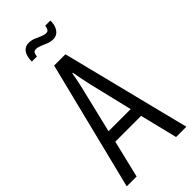

<svg xmlns="http://www.w3.org/2000/svg" viewBox="-270 -911 963 963"><g transform="rotate(-45 211.5 -429.5)"><path d="M0 0 171 -686H251L423 0H350L301 -199H118L70 0ZM131 -260H288L233 -489Q231 -499 228 -512.5Q225 -526 222 -540.5Q219 -555 216.5 -569Q214 -583 212 -594H208Q206 -580 202 -561Q198 -542 194 -522.5Q190 -503 186 -489ZM106 -779Q106 -804 112.5 -821.5Q119 -839 131.5 -848Q144 -857 161 -857Q180 -857 196.5 -850Q213 -843 229 -836Q245 -829 258 -829Q270 -829 274.5 -837.5Q279 -846 281 -859H317Q318 -835 310.5 -817.5Q303 -800 290.5 -791Q278 -782 262 -782Q243 -782 226 -789Q209 -796 194 -802.5Q179 -809 165 -809Q152 -809 147.5 -800.5Q143 -792 142 -779Z"/></g></svg>

Font: Archivo ExtraCondensed Light
Style: Regular
Weight: 300
Width: 2
Designer: Hector Gatti
Foundry: Omnibus-Type
Version: Version 2.001